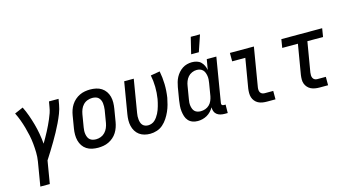

<svg xmlns="http://www.w3.org/2000/svg" viewBox="-99 -1152 3198 1763"><g transform="rotate(-15 1500.0 -270.5)"><path d="M98 215 136 -13Q143 -56 142 -98Q141 -140 137 -181.5Q133 -223 124.5 -263Q116 -303 105 -342Q94 -381 80 -419Q66 -457 48 -493L129 -528Q150 -486 166 -441Q182 -396 195 -349.5Q208 -303 216.5 -255Q225 -207 229 -158Q244 -183 258 -208Q272 -233 285.5 -258.5Q299 -284 311 -309.5Q323 -335 334.5 -361.5Q346 -388 355 -414.5Q364 -441 368 -468L377 -520H468L459 -468Q452 -427 436 -386Q420 -345 401 -305.5Q382 -266 361 -227.5Q340 -189 317.5 -151Q295 -113 271.5 -75Q248 -37 224 0L188 215Z M704 8Q675 8 647 2Q619 -4 596 -19Q573 -34 558 -56.5Q543 -79 536 -106Q529 -133 529 -162Q529 -191 534 -221L554 -341Q558 -365 566.5 -390Q575 -415 589.5 -437.5Q604 -460 624.5 -478Q645 -496 669 -507.5Q693 -519 718.5 -523.5Q744 -528 769 -528Q798 -528 826 -522Q854 -516 877 -501Q900 -486 915.5 -463.5Q931 -441 938 -414Q945 -387 944.5 -358Q944 -329 939 -299L919 -179Q915 -155 906.5 -130Q898 -105 884 -82.5Q870 -60 849.5 -42Q829 -24 805 -12.5Q781 -1 755 3.5Q729 8 704 8ZM706 -72Q729 -72 751.5 -80.5Q774 -89 791 -107Q808 -125 817.5 -147.5Q827 -170 831 -193L851 -313Q853 -329 853.5 -345Q854 -361 852 -376.5Q850 -392 843.5 -406Q837 -420 826 -430Q815 -440 799.5 -444Q784 -448 768 -448Q745 -448 722 -439.5Q699 -431 682 -413Q665 -395 656 -372.5Q647 -350 643 -327L623 -207Q620 -191 619.5 -175Q619 -159 621.5 -143.5Q624 -128 630 -114Q636 -100 647.5 -90Q659 -80 674.5 -76Q690 -72 706 -72Z M1199 8Q1171 8 1144.5 1Q1118 -6 1097 -21.5Q1076 -37 1062 -60Q1048 -83 1042 -109.5Q1036 -136 1036.5 -164Q1037 -192 1042 -221L1092 -520H1183L1131 -207Q1128 -192 1127.5 -177Q1127 -162 1128.5 -147Q1130 -132 1134.5 -118Q1139 -104 1148 -93.5Q1157 -83 1171 -77.5Q1185 -72 1201 -72Q1217 -72 1234 -78Q1251 -84 1264 -96Q1277 -108 1287.5 -123Q1298 -138 1306 -153.5Q1314 -169 1320 -185.5Q1326 -202 1330.5 -218Q1335 -234 1339 -250.5Q1343 -267 1346 -284Q1355 -341 1354 -397.5Q1353 -454 1342 -508L1430 -523Q1442 -462 1443.5 -399Q1445 -336 1435 -271Q1429 -240 1420.5 -208.5Q1412 -177 1398.5 -146.5Q1385 -116 1366 -87Q1347 -58 1321.5 -35.5Q1296 -13 1263.5 -2.5Q1231 8 1199 8Z M1750 -600 1788 -756H1876L1823 -600ZM1652 8Q1626 8 1602.5 -0.5Q1579 -9 1563 -27Q1547 -45 1539.5 -68.5Q1532 -92 1529 -117.5Q1526 -143 1528 -169Q1530 -195 1534 -221L1554 -341Q1558 -363 1564.5 -386Q1571 -409 1582 -430Q1593 -451 1609.5 -470Q1626 -489 1646.5 -502.5Q1667 -516 1690.5 -522Q1714 -528 1737 -528Q1760 -528 1782.5 -521.5Q1805 -515 1821 -499.5Q1837 -484 1846.5 -464Q1856 -444 1860 -421L1877 -520H1968L1898 -98Q1897 -93 1897.5 -88Q1898 -83 1901.5 -79Q1905 -75 1910 -73.5Q1915 -72 1920 -72H1936L1935 8H1906Q1886 8 1867 3.5Q1848 -1 1833 -12.5Q1818 -24 1811 -42.5Q1804 -61 1805 -81Q1793 -61 1776.5 -43.5Q1760 -26 1739.5 -14.5Q1719 -3 1696.5 2.5Q1674 8 1652 8ZM1701 -72Q1723 -72 1744.5 -79.5Q1766 -87 1782.5 -103Q1799 -119 1808 -140Q1817 -161 1821 -182L1841 -302Q1844 -319 1845 -336Q1846 -353 1843.5 -369Q1841 -385 1835.5 -400Q1830 -415 1819 -426.5Q1808 -438 1793 -443Q1778 -448 1761 -448Q1739 -448 1716.5 -438.5Q1694 -429 1678.5 -411Q1663 -393 1654.5 -371Q1646 -349 1643 -327L1623 -207Q1620 -192 1619 -176Q1618 -160 1620.5 -144.5Q1623 -129 1628.5 -115Q1634 -101 1644.5 -91Q1655 -81 1670 -76.5Q1685 -72 1701 -72Z M2310 0Q2288 0 2267 -3.5Q2246 -7 2228 -16.5Q2210 -26 2197 -42Q2184 -58 2178 -77Q2172 -96 2172 -118Q2172 -140 2175 -161L2222 -440H2097V-520H2325L2263 -148Q2261 -135 2262 -122.5Q2263 -110 2269 -100Q2275 -90 2286 -85Q2297 -80 2310 -80H2391V0Z M2810 0Q2789 0 2768 -3.5Q2747 -7 2729.5 -15.5Q2712 -24 2698.5 -39Q2685 -54 2678 -72.5Q2671 -91 2671 -112Q2671 -133 2674 -155L2722 -440H2573L2586 -520H2974L2961 -440H2812L2764 -155Q2762 -141 2762.5 -128Q2763 -115 2768.5 -103.5Q2774 -92 2785 -86Q2796 -80 2810 -80H2891V0Z"/></g></svg>

Font: Iosevka SS18 Medium
Style: Italic
Weight: 500
Italic angle: -9°
Monospace: yes
Designer: Belleve Invis
Foundry: Belleve Invis
Version: Version 25.1.1; ttfautohint (v1.8.4)